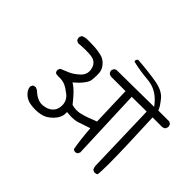

<svg xmlns="http://www.w3.org/2000/svg" viewBox="-125 -889 1049 1049"><g transform="rotate(45 399.5 -365.0)"><path d="M177.2 -294.9H191.4Q213.4 -294.9 232.4 -286.4Q251.5 -277.8 276.4 -257.8Q305.7 -235.4 305.7 -197.3Q305.7 -165.5 286.6 -146.5Q268.1 -127.4 231.4 -123Q227.5 -122.6 223.1 -122.6Q188 -122.6 148.4 -159.2L135.7 -165.5Q134.8 -165.5 133.8 -165.5Q132.8 -165.5 131.1 -165.5Q129.4 -165.5 127.7 -165.3Q126 -165 124.3 -164.6Q122.6 -164.1 120.6 -163.6Q117.7 -162.1 114.7 -160.6Q108.9 -147.5 108.9 -147.5Q108.9 -126 129.9 -105Q151.9 -83 187.5 -79.1Q202.1 -77.1 220.5 -77.1Q238.8 -77.1 259.3 -81.5Q292 -87.9 321 -117.9Q350.1 -147.9 350.1 -181.6V-190.9Q374 -188.5 387.2 -188.5Q412.6 -188.5 430.7 -194.3Q459.5 -204.1 502.4 -218.3Q509.8 -124.5 520 -73.2L531.7 -67.9Q533.2 -67.4 534.7 -67.4Q543.9 -67.4 550.8 -72.8L557.1 -85.9L541 -499.5L655.8 -500.5L667.5 -92.3Q668.5 -79.1 675.3 -68.8L687.5 -63Q688.5 -63 689 -63Q700.2 -63 708 -67.9Q711.9 -85.4 711.9 -151.4Q711.9 -258.3 701.2 -500.5H774.9Q784.2 -502 792.5 -507.3L798.3 -521Q798.8 -522.5 798.8 -524.4Q798.8 -534.7 793 -542.5L781.2 -549.3H696.3L694.3 -554.7Q688 -572.3 660.6 -606Q634.3 -638.7 574.7 -649.7Q515.1 -660.6 423.3 -667.5Q417.5 -664.1 414.6 -656.7Q414.1 -655.3 414.1 -653.8Q414.1 -649.4 416 -646Q474.6 -632.3 537.6 -627Q606.9 -621.1 655.8 -561L666.5 -547.4L377.9 -544.4L366.2 -538.6L359.9 -525.9Q359.9 -525.4 359.9 -524.9Q359.9 -512.2 366.2 -504.9Q373 -499 382.3 -497.6H495.1L502.4 -270Q474.6 -258.8 451.9 -250.5Q429.2 -242.2 401.9 -236.3Q390.6 -234.4 378.9 -234.4Q362.3 -234.4 343.8 -239.7Q293.5 -303.2 266.1 -320.3L256.8 -326.2Q273.9 -341.3 283.9 -351.3Q293.9 -361.3 302.2 -372.6Q319.3 -394.5 321.3 -411.1Q323.7 -431.2 323.7 -445.3Q323.7 -459.5 322.8 -469.7Q319.8 -495.6 297.9 -517.6Q279.8 -536.1 255.4 -541Q227.5 -547.4 204.1 -548.6Q180.7 -549.8 168.2 -549.8Q155.8 -549.8 149.4 -549.8Q143.1 -549.8 136.7 -548.8Q124 -546.9 113.8 -541.5L107.9 -529.8Q107.4 -527.8 107.4 -525.9Q107.4 -513.7 113.8 -505.9L126.5 -499.5Q158.7 -502.4 183.1 -502.4Q207.5 -502.4 226.1 -500Q262.7 -494.6 274.4 -462.4Q279.3 -449.2 279.3 -435.5Q279.3 -408.7 257.8 -388.2Q231 -363.3 204.6 -351.6L156.2 -331.5L150.9 -319.8Q150.4 -318.4 150.4 -316.4Q150.4 -306.2 156.2 -298.8Q162.6 -294.9 177.2 -294.9Z"/></g></svg>

Font: NaikaiFont
Style: Light
Weight: 300
Version: Version 1.89